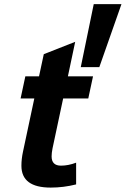

<svg xmlns="http://www.w3.org/2000/svg" viewBox="-20 -874 596 910"><path d="M220.2 15.1Q81.5 15.1 81.5 -88.4Q81.5 -120.6 88.9 -154.8L142.6 -407.2H77.6L100.1 -512.2H165L187.5 -617.2L336.4 -675.8L301.8 -512.2H420.9L398.4 -407.2H279.3L229 -170.9Q224.6 -148.4 224.6 -132.8Q224.6 -88.9 269 -88.9Q303.7 -88.9 340.8 -103V0Q281.2 15.1 220.2 15.1ZM450.7 -555.7H362.8L424.3 -854.5H555.7Z"/></svg>

Font: Cadman
Style: Bold Italic
Weight: 700
Italic angle: -12°
Designer: Paul James MIller
Foundry: High-Logic / Made with FontCreator
Version: Version 2.114;March 28, 2021;FontCreator 13.0.0.2683 64-bit